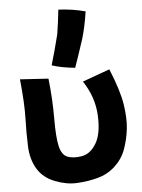

<svg xmlns="http://www.w3.org/2000/svg" viewBox="-63 -960 789 1066"><g transform="rotate(-5 332.0 -427.0)"><path d="M303 -911Q383 -907 453 -888Q440 -801 421 -738Q386 -631 368 -581Q289 -589 239 -606Q263 -686 285 -775Q295 -837 303 -911ZM215 -534Q228 -418 227.5 -313Q227 -208 238.5 -157Q250 -106 282 -93.5Q314 -81 362 -89Q410 -97 442.5 -151Q475 -205 470 -307.5Q465 -410 404 -501L556 -556Q606 -435 618.5 -356Q631 -277 624 -217.5Q617 -158 597.5 -105Q578 -52 535.5 -13.5Q493 25 437.5 39.5Q382 54 323 57Q264 60 200 35Q136 10 104 -43Q72 -96 69 -169Q66 -242 68.5 -325Q71 -408 57 -544Z"/></g></svg>

Font: KN Bobohei
Style: Bold
Weight: 700
Designer: Kingnam Type Foundry
Version: Version 1.710;March 18, 2023